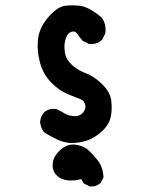

<svg xmlns="http://www.w3.org/2000/svg" viewBox="-20 -543 540 704"><path d="M307.1 139.6 289.6 130.9 287.1 129.4 285.6 127 277.8 113.8Q265.6 117.2 254.2 118.2Q242.7 119.1 231.9 118.7Q204.6 116.7 188 100.1Q170.4 82.5 173.3 55.7Q176.3 29.3 201.7 6.3Q227.5 -17.1 259.3 -12.2Q290 -7.3 308.1 11.2Q324.7 27.8 339.8 46.9Q345.2 53.7 349.4 62.7Q353.5 71.8 356 82Q358.4 92.3 359.4 104.5V107.4L358.4 109.9L349.6 126.5L348.6 128.4L347.2 129.4Q332.5 141.6 311 140.6H309.1ZM239.3 -18.6Q226.1 -19.5 213.1 -22.9Q200.2 -26.4 188 -32.2Q182.6 -35.2 176.8 -38.1Q170.9 -41 165.3 -43.9Q159.7 -46.9 154.3 -50.3Q148.9 -53.7 143.1 -57.1L141.6 -58.1L140.6 -59.6Q134.8 -67.4 131.3 -76.4Q127.9 -85.4 127 -95.7V-96.7V-97.7Q127.9 -104 129.6 -109.6Q131.3 -115.2 134.3 -120.4Q137.2 -125.5 141.1 -130.4L141.6 -130.9L142.1 -131.3Q158.7 -146 184.6 -143.6H186.5L188 -142.6L207.5 -132.8L208 -132.3L209 -131.8Q218.3 -125 229 -121.3Q239.7 -117.7 251.5 -117.2Q272.9 -116.2 284.7 -130.4Q295.9 -144 292.5 -158.7Q290.5 -166.5 286.6 -171.1Q282.7 -175.8 276.4 -178.7Q259.8 -185.1 228.5 -197.8Q195.8 -211.4 167 -241.2Q152.3 -256.3 142.1 -274.7Q131.8 -293 126.5 -314Q115.2 -355.5 119.1 -397.5Q123.5 -440.4 155.8 -478.5Q188.5 -517.1 217.3 -521.5Q244.1 -525.4 274.9 -521.5Q306.6 -517.1 351.1 -480L352.1 -479.5L352.5 -478.5Q356.9 -472.7 360.1 -466.1Q363.3 -459.5 365 -452.1Q366.7 -444.8 366.9 -437.3Q367.2 -429.7 366.2 -421.4L365.7 -419.9L365.2 -418.5L355.5 -398.9L354.5 -397.5L353 -396Q334.5 -379.4 307.6 -381.8H305.7L304.2 -382.8L284.7 -392.6L282.7 -393.6L281.7 -395Q271.5 -407.2 261.7 -420.9Q258.3 -425.3 254.4 -426.8Q250.5 -428.2 242.7 -426.8Q236.3 -424.8 231 -419.4Q225.6 -414.1 221.7 -403.3Q213.4 -380.9 217.8 -352.1Q219.7 -337.9 226.3 -326.4Q232.9 -314.9 243.7 -305.2Q251.5 -298.3 259.5 -292.7Q267.6 -287.1 276.1 -282.7Q284.7 -278.3 293.9 -274.9Q324.7 -263.2 353.5 -235.4Q368.2 -221.2 376.7 -206.5Q385.3 -191.9 387.7 -176.3Q388.2 -172.4 388.4 -168.9Q388.7 -165.5 388.9 -161.9Q389.2 -158.2 389.4 -154.5Q389.6 -150.9 389.4 -147.2Q389.2 -143.6 389.2 -139.9Q389.2 -136.2 388.7 -132.3Q388.2 -128.4 387.7 -124.8Q387.2 -121.1 386.7 -117.7Q381.3 -85.9 352.1 -60.1Q324.2 -35.2 296.4 -26.9Q269 -18.6 240.2 -18.6H239.7Z"/></svg>

Font: NaikaiFont
Style: Bold
Weight: 700
Version: Version 1.89